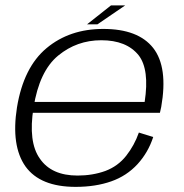

<svg xmlns="http://www.w3.org/2000/svg" viewBox="-20 -706 698 730"><path d="M267.5 4.5 275 -38.5Q175.5 -38.5 131.5 -103Q86.5 -166 107.5 -297Q129.5 -435.5 201 -494.5Q272 -553 365 -553Q461 -553 507 -496Q549 -442 530 -318.5H102.5L95 -277H588Q591 -288 593 -299.5Q619.5 -450.5 562.5 -523.5Q505.5 -596 372.5 -596Q244.5 -596 157 -523Q69.5 -450 44.5 -297.5Q21.5 -151.5 77 -73Q133 4.5 267.5 4.5ZM275 -38.5 267.5 4.5Q343.5 4.5 403 -16.5Q461.5 -37 503 -82Q543.5 -126.5 562.5 -185L508 -202Q491 -153.5 460 -114Q428.5 -74 380.5 -56Q332 -38.5 275 -38.5ZM311 -613.5H350.5L456 -685.5H402Z"/></svg>

Font: Anybody SemiExpanded Light
Style: Italic
Weight: 300
Width: 6
Italic angle: -10°
Version: Version 1.113;gftools[0.9.25]